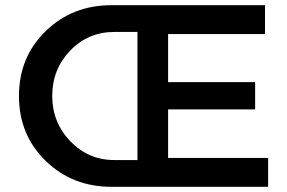

<svg xmlns="http://www.w3.org/2000/svg" viewBox="-20 -719 1106 739"><path d="M1000 -699V-588H627V-403H962V-298H627V-111H1012V0H409Q258 0 155.5 -100Q53 -200 53 -349.5Q53 -499 155.5 -599Q258 -699 409 -699ZM420 -103H509V-596H420Q319 -596 250 -524Q181 -452 181 -350Q181 -248 250.5 -175.5Q320 -103 420 -103Z"/></svg>

Font: Montreal
Style: Regular
Weight: 400
Designer: Julieta Ulanovsky, usr_local_share
Foundry: Julieta Ulanovsky, usr_local_share
Version: Version 2.001